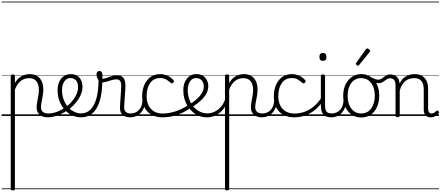

<svg xmlns="http://www.w3.org/2000/svg" viewBox="-20 -1438 5464 2381"><path d="M138 923Q125 923 119 918.5Q113 914 113 904V-496Q113 -506 119.5 -510.5Q126 -515 139 -515Q153 -515 159 -510.5Q165 -506 165 -496V-408Q189 -450 219.5 -474.5Q250 -499 283.5 -509Q317 -519 350 -519Q401 -519 438.5 -496.5Q476 -474 496.5 -431Q517 -388 517 -325Q517 -301 514 -278Q511 -255 507 -233Q503 -211 498.5 -190Q494 -169 491 -148.5Q488 -128 488 -109Q488 -72 510.5 -51.5Q533 -31 578 -31Q587 -31 591.5 -23.5Q596 -16 595.5 -7Q595 2 589 9.5Q583 17 571 17Q508 17 471 -16Q434 -49 434 -107Q434 -126 437 -146.5Q440 -167 444 -188.5Q448 -210 452 -232Q456 -254 459 -276.5Q462 -299 462 -322Q462 -393 431 -431Q400 -469 341 -469Q315 -469 289.5 -461.5Q264 -454 241 -437Q218 -420 199 -393Q180 -366 165 -327V904Q165 914 158.5 918.5Q152 923 138 923ZM0 898H635V908H0ZM0 -20H635V0H0ZM0 -505H635V-500H0ZM0 -1418H635V-1408H0Z M573 17Q560 17 554.5 9.5Q549 2 550.5 -7Q552 -16 559.5 -23.5Q567 -31 579 -31Q635 -31 689 -52Q743 -73 787 -105Q795 -110 801.5 -107Q808 -104 812.5 -96.5Q817 -89 817 -80.5Q817 -72 810 -67Q776 -43 736 -24Q696 -5 654.5 6Q613 17 573 17ZM635 898V908ZM635 -20V0ZM635 -505V-500ZM635 -1418V-1408Z M790 -106Q813 -122 833.5 -140.5Q854 -159 871 -180Q895 -207 912 -236.5Q929 -266 938.5 -295.5Q948 -325 948 -355Q948 -414 922 -442Q896 -470 850 -470Q840 -470 834.5 -477.5Q829 -485 830 -494.5Q831 -504 837 -511.5Q843 -519 854 -519Q907 -519 940 -496.5Q973 -474 988 -437Q1003 -400 1003 -358Q1003 -324 991.5 -288.5Q980 -253 959 -218.5Q938 -184 909 -152Q890 -129 866.5 -108Q843 -87 818 -69ZM635 898H1079V908H635ZM635 -20H1079V0H635ZM635 -505H1079V-500H635ZM635 -1418H1079V-1408H635Z M988 17Q937 17 892.5 0Q848 -17 811.5 -48Q775 -79 748.5 -121.5Q722 -164 708 -214.5Q694 -265 694 -321Q694 -355 701.5 -385.5Q709 -416 723 -440.5Q737 -465 757 -482.5Q777 -500 801.5 -509.5Q826 -519 854 -519Q865 -519 870 -511.5Q875 -504 874 -494.5Q873 -485 867 -477.5Q861 -470 850 -470Q828 -470 810 -459.5Q792 -449 778.5 -429.5Q765 -410 757 -383Q749 -356 749 -323Q749 -257 769 -203.5Q789 -150 823 -111.5Q857 -73 900 -52.5Q943 -32 988 -32Q1055 -32 1103 -80Q1151 -128 1176.5 -221.5Q1202 -315 1202 -451Q1202 -462 1209 -467Q1216 -472 1225.5 -471.5Q1235 -471 1242 -465Q1249 -459 1249 -449Q1249 -292 1217.5 -188.5Q1186 -85 1128 -34Q1070 17 988 17ZM1079 898H1092V908H1079ZM1079 -20H1092V0H1079ZM1079 -505H1092V-500H1079ZM1079 -1418H1092V-1408H1079Z M1595 17Q1570 17 1547 11Q1524 5 1506 -8.5Q1488 -22 1478 -44Q1468 -66 1468 -97Q1468 -124 1470.5 -159Q1473 -194 1475.5 -232.5Q1478 -271 1480.5 -307Q1483 -343 1483 -374Q1483 -419 1467.5 -436.5Q1452 -454 1421 -454Q1396 -454 1363.5 -444Q1331 -434 1299 -424.5Q1267 -415 1241 -415Q1225 -415 1210.5 -431.5Q1196 -448 1186.5 -471.5Q1177 -495 1177 -514Q1177 -527 1181 -536.5Q1185 -546 1193.5 -552Q1202 -558 1213 -558Q1233 -558 1242 -540Q1251 -522 1251 -497Q1251 -488 1250.5 -479Q1250 -470 1249 -462Q1266 -461 1286.5 -467Q1307 -473 1330.5 -482Q1354 -491 1379 -497.5Q1404 -504 1430 -504Q1466 -504 1489 -491Q1512 -478 1523.5 -449.5Q1535 -421 1535 -376Q1535 -345 1532.5 -308.5Q1530 -272 1527.5 -235Q1525 -198 1522.5 -165Q1520 -132 1520 -108Q1520 -68 1541 -49.5Q1562 -31 1601 -31Q1612 -31 1617 -23.5Q1622 -16 1621.5 -7Q1621 2 1614.5 9.5Q1608 17 1595 17ZM1091 898H1659V908H1091ZM1091 -20H1659V0H1091ZM1091 -505H1659V-500H1091ZM1091 -1418H1659V-1408H1091Z M1594 17Q1583 17 1577.5 9.5Q1572 2 1572.5 -7Q1573 -16 1580 -23.5Q1587 -31 1600 -31Q1633 -31 1659.5 -43Q1686 -55 1705 -76Q1724 -97 1734.5 -125Q1745 -153 1746 -186Q1747 -198 1756 -201.5Q1765 -205 1773.5 -201.5Q1782 -198 1781 -186Q1780 -142 1765.5 -104.5Q1751 -67 1726.5 -40Q1702 -13 1668 2Q1634 17 1594 17ZM1659 898V908ZM1659 -20V0ZM1659 -505V-500ZM1659 -1418V-1408Z M1997 17Q1879 17 1811 -52Q1743 -121 1743 -243Q1743 -303 1758.5 -353.5Q1774 -404 1803 -441Q1832 -478 1873.5 -498.5Q1915 -519 1968 -519Q2014 -519 2058 -499Q2102 -479 2133 -442Q2138 -435 2137.5 -428.5Q2137 -422 2128 -413Q2119 -404 2111 -404Q2103 -404 2097 -410Q2067 -437 2038.5 -453.5Q2010 -470 1965 -470Q1927 -470 1896 -455Q1865 -440 1843.5 -410.5Q1822 -381 1810 -339.5Q1798 -298 1798 -245Q1798 -179 1822.5 -130.5Q1847 -82 1891.5 -56Q1936 -30 1998 -30Q2008 -30 2014 -23Q2020 -16 2020 -6.5Q2020 3 2014.5 10Q2009 17 1997 17ZM1659 898H2194V908H1659ZM1659 -20H2194V0H1659ZM1659 -505H2194V-500H1659ZM1659 -1418H2194V-1408H1659Z M1996 17Q1984 17 1978 10Q1972 3 1972 -6.5Q1972 -16 1978.5 -23Q1985 -30 1997 -30Q2053 -30 2111 -44Q2169 -58 2223 -82.5Q2277 -107 2320 -141Q2329 -148 2337 -145.5Q2345 -143 2350 -136Q2355 -129 2355 -120Q2355 -111 2347 -104Q2301 -68 2244 -40.5Q2187 -13 2124 2Q2061 17 1996 17ZM2194 898V908ZM2194 -20V0ZM2194 -505V-500ZM2194 -1418V-1408Z M2327 -140Q2369 -167 2402 -194Q2435 -221 2458.5 -249Q2482 -277 2494.5 -305.5Q2507 -334 2507 -364Q2507 -414 2481 -442Q2455 -470 2409 -470Q2399 -470 2393.5 -477.5Q2388 -485 2389 -494.5Q2390 -504 2396 -511.5Q2402 -519 2413 -519Q2466 -519 2499 -496.5Q2532 -474 2547.5 -440Q2563 -406 2563 -369Q2563 -341 2554.5 -314Q2546 -287 2529 -260Q2512 -233 2486.5 -207Q2461 -181 2427.5 -155.5Q2394 -130 2353 -104ZM2194 898H2638V908H2194ZM2194 -20H2638V0H2194ZM2194 -505H2638V-500H2194ZM2194 -1418H2638V-1408H2194Z M2547 17Q2497 17 2452 0Q2407 -17 2371 -48Q2335 -79 2308 -121.5Q2281 -164 2267 -214.5Q2253 -265 2253 -321Q2253 -364 2264.5 -400.5Q2276 -437 2298 -463.5Q2320 -490 2349 -504.5Q2378 -519 2413 -519Q2424 -519 2429 -511.5Q2434 -504 2433 -494.5Q2432 -485 2426 -477.5Q2420 -470 2409 -470Q2387 -470 2369 -459.5Q2351 -449 2337.5 -429.5Q2324 -410 2316 -383Q2308 -356 2308 -323Q2308 -257 2328 -203.5Q2348 -150 2382.5 -111.5Q2417 -73 2460.5 -52.5Q2504 -32 2550 -32Q2602 -32 2647.5 -56Q2693 -80 2726.5 -121.5Q2760 -163 2774 -216Q2776 -225 2785 -225.5Q2794 -226 2801 -220.5Q2808 -215 2805 -203Q2791 -139 2753 -89.5Q2715 -40 2661.5 -11.5Q2608 17 2547 17ZM2638 898V908ZM2638 -20V0ZM2638 -505V-500ZM2638 -1418V-1408Z M2795 923Q2782 923 2776 918.5Q2770 914 2770 904V-496Q2770 -506 2776.5 -510.5Q2783 -515 2796 -515Q2810 -515 2816 -510.5Q2822 -506 2822 -496V-408Q2846 -450 2876.5 -474.5Q2907 -499 2940.5 -509Q2974 -519 3007 -519Q3058 -519 3095.5 -496.5Q3133 -474 3153.5 -431Q3174 -388 3174 -325Q3174 -301 3171 -278Q3168 -255 3164 -233Q3160 -211 3155.5 -190Q3151 -169 3148 -148.5Q3145 -128 3145 -109Q3145 -72 3167.5 -51.5Q3190 -31 3235 -31Q3244 -31 3248.5 -23.5Q3253 -16 3252.5 -7Q3252 2 3246 9.5Q3240 17 3228 17Q3165 17 3128 -16Q3091 -49 3091 -107Q3091 -126 3094 -146.5Q3097 -167 3101 -188.5Q3105 -210 3109 -232Q3113 -254 3116 -276.5Q3119 -299 3119 -322Q3119 -393 3088 -431Q3057 -469 2998 -469Q2972 -469 2946.5 -461.5Q2921 -454 2898 -437Q2875 -420 2856 -393Q2837 -366 2822 -327V904Q2822 914 2815.5 918.5Q2809 923 2795 923ZM2638 898H3292V908H2638ZM2638 -20H3292V0H2638ZM2638 -505H3292V-500H2638ZM2638 -1418H3292V-1408H2638Z M3227 17Q3216 17 3210.5 9.5Q3205 2 3205.5 -7Q3206 -16 3213 -23.5Q3220 -31 3233 -31Q3266 -31 3292.5 -43Q3319 -55 3338 -76Q3357 -97 3367.5 -125Q3378 -153 3379 -186Q3380 -198 3389 -201.5Q3398 -205 3406.5 -201.5Q3415 -198 3414 -186Q3413 -142 3398.5 -104.5Q3384 -67 3359.5 -40Q3335 -13 3301 2Q3267 17 3227 17ZM3292 898V908ZM3292 -20V0ZM3292 -505V-500ZM3292 -1418V-1408Z M3630 17Q3512 17 3444 -52Q3376 -121 3376 -243Q3376 -303 3391.5 -353.5Q3407 -404 3436 -441Q3465 -478 3506.5 -498.5Q3548 -519 3601 -519Q3647 -519 3691 -499Q3735 -479 3766 -442Q3771 -435 3770.5 -428.5Q3770 -422 3761 -413Q3752 -404 3744 -404Q3736 -404 3730 -410Q3700 -437 3671.5 -453.5Q3643 -470 3598 -470Q3560 -470 3529 -455Q3498 -440 3476.5 -410.5Q3455 -381 3443 -339.5Q3431 -298 3431 -245Q3431 -179 3455.5 -130.5Q3480 -82 3524.5 -56Q3569 -30 3631 -30Q3641 -30 3647 -23Q3653 -16 3653 -6.5Q3653 3 3647.5 10Q3642 17 3630 17ZM3292 898H3827V908H3292ZM3292 -20H3827V0H3292ZM3292 -505H3827V-500H3292ZM3292 -1418H3827V-1408H3292Z M3629 17Q3617 17 3611 10Q3605 3 3605 -6.5Q3605 -16 3611.5 -23Q3618 -30 3630 -30Q3695 -30 3754.5 -50.5Q3814 -71 3866 -113.5Q3918 -156 3962 -221Q3967 -228 3976.5 -225Q3986 -222 3991.5 -213.5Q3997 -205 3991 -195Q3946 -125 3889 -77.5Q3832 -30 3766 -6.5Q3700 17 3629 17ZM3827 898V908ZM3827 -20V0ZM3827 -505V-500ZM3827 -1418V-1408Z M4089 17Q4051 17 4025.5 6.5Q4000 -4 3985.5 -24Q3971 -44 3965 -72.5Q3959 -101 3959 -137V-496Q3959 -506 3965 -510.5Q3971 -515 3984 -515Q3998 -515 4004.5 -510.5Q4011 -506 4011 -496V-137Q4011 -82 4027.5 -56.5Q4044 -31 4095 -31Q4104 -31 4108.5 -23.5Q4113 -16 4112.5 -7Q4112 2 4106.5 9.5Q4101 17 4089 17ZM3985 -683Q3963 -683 3952 -695.5Q3941 -708 3941 -732Q3941 -757 3952 -769.5Q3963 -782 3985 -782Q4006 -782 4017 -769.5Q4028 -757 4028 -732Q4029 -707 4017.5 -695Q4006 -683 3985 -683ZM3827 898H4152V908H3827ZM3827 -20H4152V0H3827ZM3827 -505H4152V-500H3827ZM3827 -1418H4152V-1408H3827Z M4087 17Q4076 17 4070.5 9.5Q4065 2 4065.5 -7Q4066 -16 4073 -23.5Q4080 -31 4093 -31Q4126 -31 4152.5 -43Q4179 -55 4198 -76Q4217 -97 4227.5 -125Q4238 -153 4239 -186Q4240 -198 4249 -201.5Q4258 -205 4266.5 -201.5Q4275 -198 4274 -186Q4273 -142 4258.5 -104.5Q4244 -67 4219.5 -40Q4195 -13 4161 2Q4127 17 4087 17ZM4152 898V908ZM4152 -20V0ZM4152 -505V-500ZM4152 -1418V-1408Z M4460 19Q4392 19 4341.5 -15.5Q4291 -50 4263.5 -110.5Q4236 -171 4236 -250Q4236 -310 4252.5 -359Q4269 -408 4299.5 -444Q4330 -480 4370.5 -499.5Q4411 -519 4460 -519Q4526 -519 4576 -485Q4626 -451 4654.5 -390Q4683 -329 4683 -250Q4683 -202 4672.5 -161Q4662 -120 4643 -87Q4624 -54 4597 -30Q4570 -6 4535.5 6.5Q4501 19 4460 19ZM4460 -31Q4499 -31 4530 -46.5Q4561 -62 4582.5 -91.5Q4604 -121 4616 -161.5Q4628 -202 4628 -250Q4628 -315 4607.5 -364.5Q4587 -414 4549.5 -441.5Q4512 -469 4460 -469Q4421 -469 4389.5 -453.5Q4358 -438 4336.5 -409Q4315 -380 4303 -339.5Q4291 -299 4291 -250Q4291 -185 4311.5 -135.5Q4332 -86 4370 -58.5Q4408 -31 4460 -31ZM4152 898H4753V908H4152ZM4152 -20H4753V0H4152ZM4152 -505H4753V-500H4152ZM4152 -1418H4753V-1408H4152Z M4669 -406Q4658 -406 4641.5 -411Q4625 -416 4607 -425Q4589 -434 4571 -445Q4563 -450 4561.5 -457Q4560 -464 4562.5 -470.5Q4565 -477 4569.5 -480.5Q4574 -484 4578 -481Q4608 -465 4630 -457.5Q4652 -450 4668 -450Q4692 -450 4708.5 -460Q4725 -470 4740.5 -482.5Q4756 -495 4774 -505Q4792 -515 4819 -515Q4827 -515 4831.5 -508Q4836 -501 4836 -491.5Q4836 -482 4831 -474.5Q4826 -467 4816 -467Q4796 -467 4781 -458Q4766 -449 4750.5 -436.5Q4735 -424 4716 -415Q4697 -406 4669 -406ZM4753 898V908ZM4753 -20V0ZM4753 -505V-500ZM4753 -1418V-1408Z M4420 -623Q4413 -623 4403 -631Q4393 -639 4393 -647Q4393 -649 4394.5 -651.5Q4396 -654 4398 -659L4517 -827Q4520 -832 4524 -834.5Q4528 -837 4534 -837Q4540 -837 4548.5 -832Q4557 -827 4563.5 -820.5Q4570 -814 4570 -808Q4570 -803 4569 -800.5Q4568 -798 4564 -793L4433 -632Q4427 -623 4420 -623Z M4910 15Q4897 15 4891 10.5Q4885 6 4885 -4V-374Q4885 -424 4868 -445.5Q4851 -467 4817 -467Q4807 -467 4802.5 -474.5Q4798 -482 4798 -491.5Q4798 -501 4803.5 -508Q4809 -515 4819 -515Q4847 -515 4867.5 -507Q4888 -499 4902.5 -484.5Q4917 -470 4925 -450Q4933 -430 4935 -405V-401Q4951 -435 4972 -457.5Q4993 -480 5018 -493.5Q5043 -507 5069.5 -513Q5096 -519 5122 -519Q5170 -519 5207.5 -500Q5245 -481 5267 -440.5Q5289 -400 5289 -334V-94Q5289 -74 5293 -60Q5297 -46 5306.5 -38.5Q5316 -31 5331 -31Q5341 -31 5351 -34Q5361 -37 5371 -44.5Q5381 -52 5391 -62Q5397 -68 5403.5 -67.5Q5410 -67 5417 -60Q5423 -54 5424 -47.5Q5425 -41 5420 -34Q5409 -19 5392.5 -7Q5376 5 5358 11Q5340 17 5320 17Q5300 17 5284 10.5Q5268 4 5257 -8Q5246 -20 5240.5 -38.5Q5235 -57 5235 -82V-326Q5235 -371 5223 -403Q5211 -435 5184.5 -452Q5158 -469 5115 -469Q5088 -469 5060.5 -461Q5033 -453 5009.5 -435Q4986 -417 4967.5 -387.5Q4949 -358 4937 -314V-4Q4937 6 4930.5 10.5Q4924 15 4910 15ZM4753 898H5424V908H4753ZM4753 -20H5424V0H4753ZM4753 -505H5424V-500H4753ZM4753 -1418H5424V-1408H4753Z"/></svg>

Font: Playwrite FR Trad Guides
Style: Regular
Weight: 400
Designer: Veronika Burian, José Scaglione
Foundry: TypeTogether
Version: Version 1.003